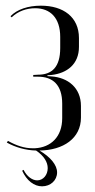

<svg xmlns="http://www.w3.org/2000/svg" viewBox="-20 -523 336 676"><path d="M63 75 58 78C74 113 100 133 128 133C158 133 181 112 181 84C181 58 158 30 119 7C203 6 265 -36 265 -109V-150C265 -214 219 -250 161 -254L147 -255V-258L161 -259C216 -265 258 -297 258 -358V-389C258 -463 203 -503 124 -503C79 -503 40 -490 17 -466L21 -462C44 -484 74 -494 104 -494C157 -494 192 -460 192 -393V-354C192 -287 163 -260 114 -260L97 -259V-253H114C166 -253 199 -224 199 -158V-107C199 -41 159 -4 103 -1H94C67 -1 38 -10 8 -27L4 -21C35 -4 70 6 107 7C135 26 148 48 148 69C148 93 132 112 111 112C94 112 75 99 63 75Z"/></svg>

Font: Moniqa Display
Style: Regular
Weight: 400
Designer: Rajesh Rajput
Foundry: Rajesh Rajput
Version: Version 1.000